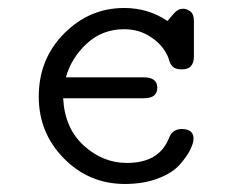

<svg xmlns="http://www.w3.org/2000/svg" viewBox="-20 -457 565 481"><path d="M77.1 -214.8Q77.1 -309.1 140.6 -373Q204.1 -437 291 -437Q351.1 -437 398.9 -404.8H399.9Q401.9 -406.7 405.5 -411.4Q409.2 -416 410.6 -417.5Q412.1 -418.9 415 -422.4Q418 -425.8 419.4 -427Q420.9 -428.2 423.3 -430.2Q425.8 -432.1 428.5 -433.1Q431.2 -434.1 433.6 -434.6Q436 -435.1 439 -435.1Q447.8 -435.1 456.8 -428.5Q465.8 -421.9 465.8 -403.8V-315.9Q465.8 -282.7 435.1 -283.2Q419.9 -283.2 412.8 -290Q405.8 -296.9 403.3 -307.4Q400.9 -317.9 389.9 -334Q378.9 -350.1 359.9 -362.8Q330.1 -383.8 291 -383.8Q236.8 -383.8 198 -348.4Q159.2 -313 145 -263.2H340.8Q374 -263.2 374 -237.1Q374 -210.9 340.8 -210.9H138.2Q142.1 -135.7 189.9 -92.3Q237.8 -48.8 297.9 -48.8Q377.9 -48.8 402.8 -109.9Q411.6 -133.8 435.1 -133.8Q464.8 -133.8 464.8 -109.9Q464.8 -98.6 456.5 -81.8Q448.2 -64.9 430.2 -44.4Q412.1 -23.9 376 -10Q339.8 3.9 293 3.9Q203.1 3.9 140.1 -60.1Q77.1 -124 77.1 -214.8Z"/></svg>

Font: CMU Typewriter Text
Style: Light
Weight: 200
Version: Version 0.7.0